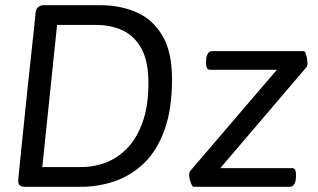

<svg xmlns="http://www.w3.org/2000/svg" viewBox="-20 -720 1224 740"><path d="M365 -700Q444 -700 506.5 -672.5Q569 -645 606 -582.5Q643 -520 643 -415Q643 -299 614 -219Q585 -139 535 -91Q485 -43 422 -21.5Q359 0 292 0H77Q63 0 56.5 -5.5Q50 -11 50 -24Q50 -27 53.5 -60.5Q57 -94 62.5 -149Q68 -204 75 -271.5Q82 -339 89.5 -410.5Q97 -482 104.5 -549Q112 -616 117 -670Q120 -700 150 -700ZM350 -624H200L143 -76H293Q342 -76 388 -93.5Q434 -111 471 -149.5Q508 -188 530 -250Q552 -312 552 -401Q552 -484 525 -533Q498 -582 452.5 -603Q407 -624 350 -624ZM1150 -523Q1155 -523 1158 -515Q1161 -507 1163 -495.5Q1165 -484 1165 -475Q1165 -465 1161 -461L829 -72H1104Q1115 -72 1118 -64.5Q1121 -57 1121 -45Q1121 -40 1120 -29Q1119 -18 1113.5 -9Q1108 0 1096 0H726Q723 0 719 -7.5Q715 -15 712 -25.5Q709 -36 709 -46Q709 -50 710 -54.5Q711 -59 714 -62L1047 -451H791Q781 -451 777.5 -458.5Q774 -466 774 -478Q774 -484 775 -494.5Q776 -505 781.5 -514Q787 -523 799 -523Z"/></svg>

Font: Asap VF Beta
Style: Italic
Weight: 400
Italic angle: -6°
Designer: Pablo Cosgaya
Foundry: Pablo Cosgaya
Version: Version 1.007